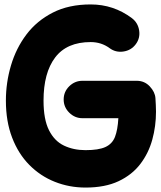

<svg xmlns="http://www.w3.org/2000/svg" viewBox="-20 -761 718 857"><path d="M264.2 -316.9Q264.2 -351.6 289.1 -376Q314 -400.4 348.1 -400.4H590.3Q625 -400.4 648.4 -375.5Q671.9 -350.6 673.8 -322.8Q674.8 -307.6 675.5 -292.2Q676.3 -276.9 676.3 -262.2Q676.3 -197.8 659.7 -137.5Q643.1 -77.1 606.2 -28.8Q569.3 19.5 509 47.9Q448.7 76.2 361.8 76.2Q289.1 76.2 224.6 50.5Q160.2 24.9 111.1 -24.7Q62 -74.2 34.2 -146.5Q6.3 -218.8 6.3 -312Q6.3 -392.6 29.1 -469.2Q51.8 -545.9 98.1 -607.2Q144.5 -668.5 215.8 -704.8Q287.1 -741.2 384.8 -741.2Q486.8 -741.2 568.4 -680.2Q595.7 -659.7 601.1 -625.2Q606.4 -590.8 585.9 -563.5Q565.4 -536.1 530.8 -531Q496.1 -525.9 468.8 -546.4Q432.1 -573.2 384.8 -573.2Q278.3 -573.2 226.3 -504.6Q174.3 -436 174.3 -312Q174.3 -228 198.7 -179.7Q223.1 -131.3 265.6 -111.1Q308.1 -90.8 361.8 -90.8Q419.9 -90.8 450.4 -104.7Q481 -118.7 493.2 -149.9Q505.4 -181.2 508.3 -233.4H348.1Q314 -233.4 289.1 -258.1Q264.2 -282.7 264.2 -316.9Z"/></svg>

Font: Mikhak-DS2-FD Black
Style: Regular
Weight: 900
Designer: Amin Abedi
Version: Version 3.2